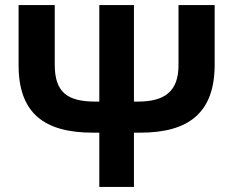

<svg xmlns="http://www.w3.org/2000/svg" viewBox="-20 -734 915 754"><path d="M521 -335H506V-714H370V-335H355C244 -335 195 -372 195 -480V-714H53V-478C53 -290 153 -213 345 -213H370V0H506V-213H531C722 -213 823 -292 823 -480V-714H681V-478C681 -376 628 -335 521 -335Z"/></svg>

Font: Passageway
Style: Regular
Weight: 700
Foundry: Ascender Corporation
Version: Version 1.11